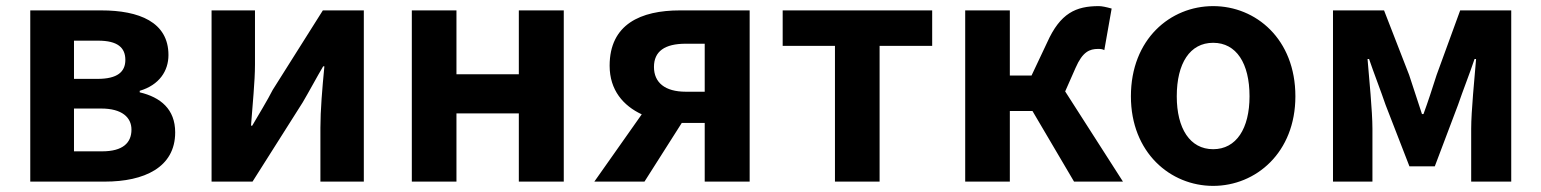

<svg xmlns="http://www.w3.org/2000/svg" viewBox="-20 -594 5041 628"><path d="M79 0H323C451 0 553 -46 553 -161C553 -237 505 -276 437 -292V-297C501 -316 531 -362 531 -414C531 -522 435 -560 311 -560H79ZM222 -336V-461H301C365 -461 390 -438 390 -398C390 -359 364 -336 299 -336ZM222 -99V-239H311C379 -239 410 -210 410 -170C410 -127 382 -99 314 -99Z M672 0H806L970 -259C989 -291 1018 -345 1037 -377H1041C1034 -305 1028 -233 1028 -176V0H1170V-560H1036L872 -300C856 -268 823 -214 805 -183H801C806 -252 814 -327 814 -383V-560H672Z M1327 0H1473V-223H1677V0H1824V-560H1677V-351H1473V-560H1327Z M2204 -560C2076 -560 1974 -515 1974 -379C1974 -299 2019 -248 2079 -220L1924 0H2088L2210 -192H2285V0H2432V-560ZM2285 -294H2223C2155 -294 2119 -324 2119 -375C2119 -426 2154 -451 2223 -451H2285Z M2711 0H2857V-444H3029V-560H2540V-444H2711Z M3464 -295 3498 -372C3521 -425 3544 -434 3572 -434C3581 -434 3587 -433 3592 -430L3616 -566C3598 -571 3584 -574 3574 -574C3499 -574 3448 -551 3405 -455L3354 -347H3283V-560H3137V0H3283V-231H3357L3493 0H3653Z M3948 14C4088 14 4217 -95 4217 -279C4217 -466 4088 -574 3948 -574C3808 -574 3679 -466 3679 -279C3679 -95 3808 14 3948 14ZM3948 -106C3872 -106 3829 -174 3829 -279C3829 -387 3872 -454 3948 -454C4024 -454 4067 -387 4067 -279C4067 -174 4024 -106 3948 -106Z M4340 0H4469V-173C4469 -230 4458 -340 4453 -401H4458C4474 -354 4496 -298 4512 -251L4590 -50H4673L4749 -251C4765 -298 4787 -353 4803 -401H4808C4803 -340 4792 -230 4792 -173V0H4923V-560H4756L4679 -349C4664 -302 4651 -262 4636 -221H4631C4618 -262 4604 -302 4589 -349L4507 -560H4340Z"/></svg>

Font: Spoqa Han Sans Neo Bold
Style: Bold
Weight: 700
Designer: [Spoqa Han Sans Neo] Dong-huui Kim  Younghwa Kang  Yujin Lee  [Noto Sans] Ryoko NISHIZUKA  (kana & ideographs); Paul D. 
Foundry: Spoqa (http://www.spoqa-han-sans.com)
Version: Version 1.000